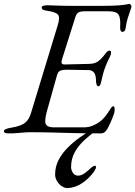

<svg xmlns="http://www.w3.org/2000/svg" viewBox="-52 -680 695 986"><path d="M-8 5Q-20 5 -26 2.5Q-32 0 -32 -6Q-32 -18 4 -24Q54 -32 75.5 -48.5Q97 -65 107 -99L244 -549Q258 -592 245 -605.5Q232 -619 188 -625Q173 -627 167.5 -631Q162 -635 162 -642Q162 -648 171.5 -650.5Q181 -653 193 -653Q201 -653 221.5 -652Q242 -651 267.5 -650.5Q293 -650 314 -650H475Q530 -650 558.5 -652.5Q587 -655 598.5 -657.5Q610 -660 612 -660Q616 -660 619.5 -655.5Q623 -651 623 -647Q623 -641 617 -625.5Q611 -610 604 -587Q597 -564 593 -535Q592 -525 586.5 -520.5Q581 -516 576 -516Q571 -516 567.5 -523Q564 -530 565 -541Q568 -587 557 -604.5Q546 -622 506 -622H384Q360 -622 350 -615.5Q340 -609 335 -592L268 -380Q262 -362 265 -355Q268 -348 284 -349L408 -352Q434 -353 449.5 -363.5Q465 -374 477 -389Q484 -397 492.5 -408.5Q501 -420 510 -420Q518 -420 518.5 -411.5Q519 -403 514 -392Q505 -375 498.5 -360Q492 -345 487 -331Q481 -315 476.5 -297.5Q472 -280 467 -258Q466 -251 462.5 -244Q459 -237 454 -237Q446 -237 443.5 -248Q441 -259 441 -264Q441 -295 430.5 -307.5Q420 -320 403 -320L288 -322Q271 -322 258.5 -317.5Q246 -313 240 -291L189 -109Q175 -58 183.5 -42Q192 -26 223 -26H378Q403 -26 422.5 -34Q442 -42 458 -53Q473 -64 486 -79.5Q499 -95 512 -116Q516 -122 520 -128Q524 -134 530 -134Q535 -134 536 -127Q537 -120 537 -114Q537 -105 530 -86Q523 -67 514 -47.5Q505 -28 498 -16Q492 -6 484.5 -0.5Q477 5 465 5Q424 5 384.5 4.5Q345 4 308 3Q271 2 237 1Q203 0 171.5 -0.5Q140 -1 112 -1Q88 -1 70 0.5Q52 2 34.5 3.5Q17 5 -8 5ZM294 286Q280 286 265 276Q250 266 240.5 249.5Q231 233 231 216Q231 176 249 141.5Q267 107 296 78Q325 49 359 25Q393 1 426 -18H453Q416 8 384 37Q352 66 332.5 100.5Q313 135 313 179Q313 192 322 207Q331 222 350 222Q366 222 385.5 207.5Q405 193 414 183Q416 181 422.5 176.5Q429 172 435 171Q441 170 441 181Q441 183 437 190.5Q433 198 431 201Q418 219 402.5 234Q387 249 370 260.5Q353 272 334 278.5Q315 285 294 286Z"/></svg>

Font: EB Garamond
Style: Italic
Weight: 400
Italic angle: -17.2°
Designer: Georg Duffner and Octavio Pardo
Foundry: Georg Duffner
Version: Version 1.001